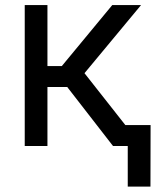

<svg xmlns="http://www.w3.org/2000/svg" viewBox="-20 -562 600 739"><path d="M75.2 0V-542.5H162.6V-307.6H217.8L412.1 -542.5H522.9L305.2 -280.3L525.9 0H415L238.8 -227.1H162.6V0ZM471.7 156.2V0H435.1V-80.6H559.6L559.1 156.2Z"/></svg>

Font: Inter 16pt
Style: Regular
Weight: 400
Version: Version 4.001;git-66647c0bb